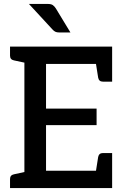

<svg xmlns="http://www.w3.org/2000/svg" viewBox="-20 -956 633 976"><path d="M104 0V-719H550V-631H214V-404H471V-320H214V-88H550V0ZM464 -63 479 -158Q481 -168 487 -173Q493 -178 503 -178H550V-88ZM464 -656 550 -631V-541H503Q493 -541 487 -546Q481 -551 479 -561ZM132 -719 121 -634 51 -649Q41 -651 36 -657Q31 -663 31 -673V-719ZM31 0V-46Q31 -56 36 -62Q41 -68 51 -70L120 -85L132 0ZM127 -936H222Q240 -936 248.5 -930Q257 -924 264 -913L338 -791H281Q269 -791 261.5 -794.5Q254 -798 246 -807Z"/></svg>

Font: Aleo Medium
Style: Regular
Weight: 500
Designer: Alessio Laiso
Foundry: Alessio Laiso
Version: Version 2.001;gftools[0.9.29]